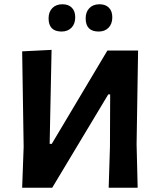

<svg xmlns="http://www.w3.org/2000/svg" viewBox="-20 -881 752 901"><path d="M273 -861Q301 -861 317 -845Q333 -829 333 -800Q333 -769 315.5 -751Q298 -733 269 -733Q208 -733 208 -795Q208 -825 225.5 -843Q243 -861 273 -861ZM447 -861Q475 -861 491 -845Q507 -829 507 -800Q507 -769 489.5 -751Q472 -733 443 -733Q382 -733 382 -795Q382 -825 399.5 -843Q417 -861 447 -861ZM84 0 91 -192 84 -640 222 -647 213 -206H223L484 -644H628L621 -204L626 0H490L496 -192L497 -438H488L225 0Z"/></svg>

Font: Alegreya Sans
Style: Bold
Weight: 700
Designer: Juan Pablo del Peral
Foundry: Huerta Tipografica
Version: Version 2.007